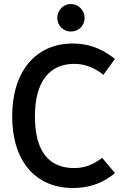

<svg xmlns="http://www.w3.org/2000/svg" viewBox="-20 -930 619 962"><path d="M556 -635 541 -646C487 -686 424 -712 345 -712C158 -712 41 -571 41 -347C41 -122 159 12 345 12C418 12 483 -7 541 -51L556 -63L492 -139L479 -130C428 -93 380 -88 352 -88C193 -88 155 -218 155 -347C155 -520 227 -610 352 -610C399 -610 444 -595 485 -565L498 -555ZM404 -840C404 -878 373 -910 335 -910C297 -910 267 -878 267 -840C267 -802 297 -772 335 -772C373 -772 404 -801 404 -840Z"/></svg>

Font: Mint Spirit No2
Style: Bold
Weight: 700
Designer: HARENDAL Hirwen
Foundry: Arkandis Digital Foundry.
Version: Version 1.004;FFEdit